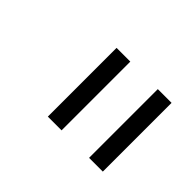

<svg xmlns="http://www.w3.org/2000/svg" viewBox="-78 -1120 823 823"><g transform="rotate(45 333.5 -708.5)"><path d="M500 -916.7H583.3V-500H500ZM250 -916.7H333.3V-500H250Z"/></g></svg>

Font: Monoid
Style: Regular
Weight: 400
Width: 4
Monospace: yes
Designer: Andreas Larsen (@larsenwork)
Version: Version 0.61